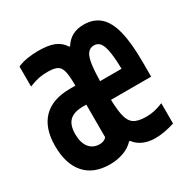

<svg xmlns="http://www.w3.org/2000/svg" viewBox="-129 -646 758 772"><g transform="rotate(-30 250.0 -260.0)"><path d="M168 10Q93 10 53 -35.5Q13 -81 13 -164Q13 -247 55.5 -290.5Q98 -334 181 -334H230V-246H190Q147 -246 127 -226.5Q107 -207 107 -165Q107 -125 124.5 -103Q142 -81 173 -81Q183 -81 191.5 -84.5Q200 -88 205 -95V-337Q205 -380 199.5 -401.5Q194 -423 179.5 -430.5Q165 -438 135 -438Q113 -438 95 -434.5Q77 -431 49 -420V-513Q70 -522 94 -526Q118 -530 147 -530Q192 -530 219.5 -518.5Q247 -507 262 -482H266Q281 -506 303 -518Q325 -530 356 -530Q402 -530 431 -504Q460 -478 473.5 -423Q487 -368 487 -280V-213H276V-300H411L400 -266V-276Q400 -336 395 -371.5Q390 -407 379.5 -422Q369 -437 350 -437Q331 -437 320 -422Q309 -407 304.5 -371.5Q300 -336 300 -276V-245Q300 -179 307 -144Q314 -109 333 -96Q352 -83 389 -83Q411 -83 428.5 -87Q446 -91 469 -100V-6Q448 1 424.5 5.5Q401 10 380 10Q348 10 324 -0.5Q300 -11 284 -32H280Q261 -11 231.5 -0.5Q202 10 168 10Z"/></g></svg>

Font: M PLUS Code Latin Medium
Style: Regular
Weight: 500
Designer: Coji Morishita
Foundry: UNDERFOREST DESIGN
Version: Version 1.002; ttfautohint (v1.8.3)